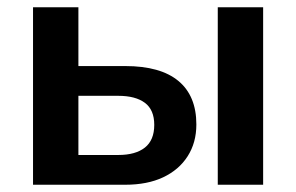

<svg xmlns="http://www.w3.org/2000/svg" viewBox="-20 -509 816 529"><path d="M71 0V-489H196V-327H325Q422 -327 471.5 -286Q521 -245 521 -166Q521 -116 497 -78.5Q473 -41 429.5 -20.5Q386 0 325 0ZM196 -82H306Q353.3 -82 379.2 -102.4Q405 -122.8 405 -165Q405 -206.4 379.2 -225.7Q353.3 -245 306 -245H196ZM580 0V-489H705V0Z"/></svg>

Font: Nunito Sans 12pt ExtraLight
Style: Regular
Weight: 200
Designer: Vernon Adams
Foundry: Vernon Adams
Version: Version 3.101;gftools[0.9.27]